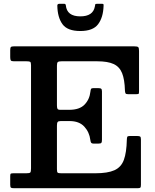

<svg xmlns="http://www.w3.org/2000/svg" viewBox="-20 -995 822 1015"><path d="M120 -671H53.5Q40 -671 37 -675.8Q34 -680.5 34 -693V-730Q34 -743 37.8 -746.5Q41.5 -750 54 -750H689.5Q706 -750 710.5 -746Q715 -742 715 -726V-516.5Q715 -504 713.8 -500.5Q712.5 -497 699.5 -497H657Q646 -497 643.5 -501.8Q641 -506.5 640.5 -516.5Q639 -574.5 625.5 -608.2Q612 -642 580.8 -656.5Q549.5 -671 494 -671H305Q291 -671 286 -667.2Q281 -663.5 281 -648.5V-438.5Q281 -425.5 283.8 -420Q286.5 -414.5 298.5 -414.5H346.5Q400.5 -414.5 427 -442Q453.5 -469.5 458 -510.5Q459 -521 461.5 -525Q464 -529 472.5 -529H500.5Q511.5 -529 515.2 -525.5Q519 -522 519 -511.5V-256.5Q519 -244 516 -240Q513 -236 501.5 -236H473.5Q465.5 -236 462.2 -240Q459 -244 457.5 -255.5Q452.5 -296.5 425.5 -325.8Q398.5 -355 348 -355H301Q288.5 -355 284.8 -350Q281 -345 281 -331V-100.5Q281 -85.5 285 -82.2Q289 -79 304.5 -79H484Q549 -79 584.8 -95Q620.5 -111 634.8 -149.8Q649 -188.5 650.5 -256Q651 -268.5 653.2 -272.2Q655.5 -276 666.5 -276H705.5Q717 -276 721 -273Q725 -270 725 -258V-18Q725 -6 722 -3Q719 0 707 0H55.5Q43 0 38.5 -2.5Q34 -5 34 -18V-64.5Q34 -75.5 37.5 -77.2Q41 -79 52 -79H118.5Q136 -79 140 -83Q144 -87 144 -105V-650.5Q144 -665.5 139.5 -668.2Q135 -671 120 -671ZM404.5 -831Q336.5 -831 310.2 -867.2Q284 -903.5 283 -965.5Q283 -975 294.5 -975H319Q327 -975 328 -967Q333.5 -908.5 404.5 -908.5Q472 -908.5 481.5 -960.5Q483 -967.5 483.5 -971.2Q484 -975 493 -975H517.5Q525.5 -975 526.8 -972.8Q528 -970.5 527.5 -963Q525.5 -902.5 498.5 -866.8Q471.5 -831 404.5 -831Z"/></svg>

Font: Besley SemiBold
Style: Regular
Weight: 600
Designer: Owen Earl
Foundry: indestructible type*
Version: Version 2.001; ttfautohint (v1.8.3)